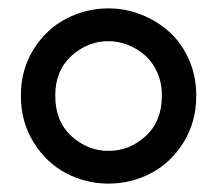

<svg xmlns="http://www.w3.org/2000/svg" viewBox="-20 -730 518 458"><path d="M29.8 -502Q29.8 -564 60.1 -612.3Q90.3 -660.6 137.7 -685.3Q185.1 -710 238.8 -710Q278.8 -710 316.4 -695.3Q354 -680.7 383.3 -654.5Q412.6 -628.4 430.4 -588.6Q448.2 -548.8 448.2 -502Q448.2 -439 417.7 -390.1Q387.2 -341.3 339.8 -316.7Q292.5 -292 238.8 -292Q185.1 -292 137.9 -316.7Q90.8 -341.3 60.3 -390.1Q29.8 -439 29.8 -502ZM111.8 -502Q111.8 -440.4 150.4 -405.3Q189 -370.1 238.8 -370.1Q289.1 -370.1 327.6 -405.5Q366.2 -440.9 366.2 -502Q366.2 -532.2 355 -557.4Q343.8 -582.5 325.4 -598.4Q307.1 -614.3 284.7 -623Q262.2 -631.8 238.8 -631.8Q189 -631.8 150.4 -596.7Q111.8 -561.5 111.8 -502Z"/></svg>

Font: Cakra Normal
Style: Regular
Weight: 400
Designer: Lucia Kollert, Vojtech Kollert
Foundry: OoM Type
Version: Version 1.000;Glyphs 3.1.1 (3148)